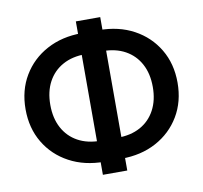

<svg xmlns="http://www.w3.org/2000/svg" viewBox="-86 -854 1037 981"><g transform="rotate(-10 433.0 -364.0)"><path d="M388.7 -30.3Q286.1 -30.3 207.3 -72.8Q128.4 -115.2 83.5 -190.4Q38.6 -265.6 38.6 -363.8Q38.6 -461.9 83.5 -537.1Q128.4 -612.3 207.3 -654.8Q286.1 -697.3 388.7 -697.3H477.1Q580.1 -697.3 658.7 -654.8Q737.3 -612.3 782.2 -537.1Q827.1 -461.9 827.1 -363.8Q827.1 -265.6 782.2 -190.4Q737.3 -115.2 658.7 -72.8Q580.1 -30.3 477.1 -30.3ZM388.7 -139.2H477.1Q545.4 -139.2 595 -166.5Q644.5 -193.8 671.6 -244.4Q698.7 -294.9 698.7 -363.8Q698.7 -433.1 671.6 -483.4Q644.5 -533.7 595 -561Q545.4 -588.4 477.1 -588.4H388.7Q320.3 -588.4 270.8 -561Q221.2 -533.7 194.1 -483.4Q167 -433.1 167 -363.8Q167 -294.9 194.1 -244.4Q221.2 -193.8 270.8 -166.5Q320.3 -139.2 388.7 -139.2ZM369.6 34.2V-761.7H496.1V34.2Z"/></g></svg>

Font: Inter 28pt SemiBold
Style: Regular
Weight: 600
Designer: Rasmus Andersson
Foundry: rsms
Version: Version 4.001;git-66647c0bb